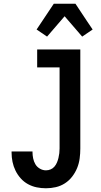

<svg xmlns="http://www.w3.org/2000/svg" viewBox="-20 -1000 540 1028"><path d="M226 8Q201 8 176.5 3Q152 -2 130 -14Q108 -26 91 -45Q74 -64 63 -86.5Q52 -109 47 -133.5Q42 -158 42 -183V-189H154V-186Q154 -169 157.5 -152Q161 -135 169.5 -120.5Q178 -106 193.5 -97Q209 -88 226 -88Q239 -88 251 -93Q263 -98 271.5 -108Q280 -118 285 -130Q290 -142 293 -154.5Q296 -167 297.5 -179.5Q299 -192 299 -205V-639H179V-735H410V-205Q410 -178 406.5 -151.5Q403 -125 393 -100.5Q383 -76 366.5 -54.5Q350 -33 327.5 -18.5Q305 -4 279 2Q253 8 226 8ZM232 -804 176 -842 268 -980H384L445 -888L476 -842L420 -804L326 -913Z"/></svg>

Font: Iosevka Term Curly
Style: Bold
Weight: 700
Designer: Belleve Invis
Foundry: Belleve Invis
Version: Version 32.3.0